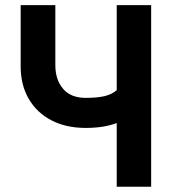

<svg xmlns="http://www.w3.org/2000/svg" viewBox="-20 -710 653 730"><path d="M58.6 -690.4H190.4V-461.9Q190.4 -407.2 219.7 -372.6Q249 -337.9 305.7 -337.9Q350.6 -337.9 378.4 -344.7Q406.2 -351.6 423.8 -367.2V-690.4H554.7V0H423.8V-242.2Q375 -223.6 305.7 -223.6Q231.4 -223.6 175.8 -252.4Q120.1 -281.2 89.4 -334Q58.6 -386.7 58.6 -457Z"/></svg>

Font: Dinish
Style: Bold
Weight: 700
Designer: Bert Driehuis
Foundry: Playbeing
Version: Version 3.006; git-39231f3c-release